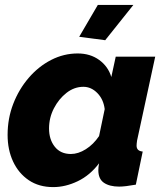

<svg xmlns="http://www.w3.org/2000/svg" viewBox="-20 -753 674 783"><path d="M197 10Q139 10 97.5 -18Q56 -46 33.5 -94Q11 -142 11 -203Q11 -270 34 -329.5Q57 -389 97 -435.5Q137 -482 188.5 -508.5Q240 -535 297 -535Q348 -535 384.5 -508.5Q421 -482 434 -439L452 -522H613L539 -180Q537 -166 537 -159Q537 -137 562 -135L534 0Q490 8 466 8Q427 8 404 -7.5Q381 -23 381 -59Q381 -71 384 -87Q347 -38 297 -14Q247 10 197 10ZM269 -125Q299 -125 330 -144.5Q361 -164 384 -198L407 -308Q402 -348 377 -373.5Q352 -399 320 -399Q283 -399 251.5 -374.5Q220 -350 200 -311.5Q180 -273 180 -229Q180 -184 203.5 -154.5Q227 -125 269 -125ZM409 -589 303 -603 379 -733H524Z"/></svg>

Font: Raleway ExtraBold
Style: Italic
Weight: 800
Italic angle: -12°
Designer: Matt McInerney, Pablo Impallari, Rodrigo Fuenzalida
Foundry: Matt McInerney, Pablo Impallari, Rodrigo Fuenzalida
Version: Version 4.026